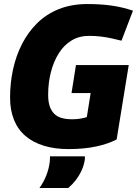

<svg xmlns="http://www.w3.org/2000/svg" viewBox="-20 -730 680 953"><path d="M320 10Q252 10 198 -6.5Q144 -23 106.5 -55Q69 -87 49.5 -135Q30 -183 30 -246Q30 -317 44.5 -384.5Q59 -452 89 -511Q119 -570 164.5 -615Q210 -660 272.5 -685Q335 -710 415 -710Q477 -710 532 -702.5Q587 -695 640 -677L583 -528Q560 -534 534.5 -539.5Q509 -545 481.5 -548.5Q454 -552 422 -552Q373 -552 335 -529Q297 -506 271.5 -465Q246 -424 232.5 -371.5Q219 -319 219 -259Q219 -225 227 -202Q235 -179 250 -164.5Q265 -150 287.5 -144Q310 -138 339 -138Q362 -138 381 -141.5Q400 -145 411 -149L430 -268H335L357 -407H619L559 -38Q518 -16 457.5 -3Q397 10 320 10ZM228 46H401Q402 50 401.5 54Q401 58 401 62Q397 90 385 116Q373 142 356.5 163.5Q340 185 319 203H176Q198 172 210.5 139Q223 106 227 73Q228 66 228 59Q228 52 228 46Z"/></svg>

Font: Georama ExtraCondensed Thin ExtraBold
Style: Italic
Weight: 800
Italic angle: -9°
Version: Version 1.001